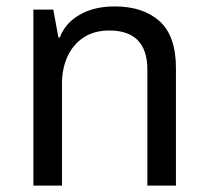

<svg xmlns="http://www.w3.org/2000/svg" viewBox="-20 -578 649 598"><path d="M84 0V-548H146L162 -461H166Q183 -506 228 -532Q273 -558 337 -558Q426 -558 477 -512Q528 -466 528 -366V0H439V-361Q439 -483 320 -483Q273 -483 240 -461Q207 -439 190 -401.5Q173 -364 173 -317V0Z"/></svg>

Font: Go Noto Current
Style: Regular
Weight: 400
Designer: Monotype Design Team
Foundry: Monotype Imaging Inc.
Version: Version 2.007; ttfautohint (v1.8) -l 8 -r 50 -G 200 -x 14 -D